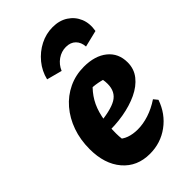

<svg xmlns="http://www.w3.org/2000/svg" viewBox="-232 -840 935 935"><g transform="rotate(-45 235.0 -373.0)"><path d="M222 13Q134 13 82 -48Q30 -109 30 -211Q30 -276 49.5 -331Q69 -386 104.5 -427.5Q140 -469 188.5 -492Q237 -515 294 -515Q370 -515 415 -478.5Q460 -442 460 -379Q460 -334 433.5 -300.5Q407 -267 361.5 -245.5Q316 -224 258 -214Q200 -204 138 -207V-264Q236 -272 276.5 -296Q317 -320 317 -374Q317 -406 306 -433L349 -392Q319 -404 287.5 -410Q256 -416 223 -415L266 -426Q236 -399 215.5 -364Q195 -329 185 -282Q175 -235 175 -174Q175 -155 177.5 -134.5Q180 -114 186 -94L162 -151Q178 -132 204.5 -122.5Q231 -113 264 -113Q301 -113 341 -126Q381 -139 420 -165L437 -144Q412 -72 354 -29.5Q296 13 222 13ZM323 -759Q369 -759 402 -737.5Q435 -716 450 -680Q465 -644 457 -598L371 -577Q369 -608 350.5 -626.5Q332 -645 300 -645Q269 -645 242.5 -626.5Q216 -608 203 -577L124 -598Q135 -644 165 -680.5Q195 -717 236 -738Q277 -759 323 -759Z"/></g></svg>

Font: Piazzolla Thin Black
Style: Italic
Weight: 900
Italic angle: -11.3°
Version: Version 2.005